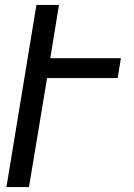

<svg xmlns="http://www.w3.org/2000/svg" viewBox="-20 -755 540 775"><path d="M6 0 127 -735H218L183 -520H468L455 -440H170L97 0Z"/></svg>

Font: Iosevka Term Curly Medium
Style: Italic
Weight: 500
Italic angle: -9°
Designer: Belleve Invis
Foundry: Belleve Invis
Version: Version 32.3.0